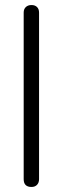

<svg xmlns="http://www.w3.org/2000/svg" viewBox="-20 -742 250 762"><path d="M74 -31V-692Q74 -706 82.5 -714Q91 -722 105 -722Q119 -722 127 -714Q135 -706 135 -692V-31Q135 -17 127 -8.5Q119 0 105 0Q74 0 74 -31Z"/></svg>

Font: Higure Gothic
Style: Regular
Weight: 400
Designer: Yoshimichi Ohira
Foundry: Positype
Version: Version 1.000